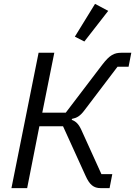

<svg xmlns="http://www.w3.org/2000/svg" viewBox="-20 -970 697 990"><path d="M538 -914 470 -950 366 -781 415 -756ZM39 0H120L183 -319H305L421 -64C442 -17 463 0 499 0H545L559 -72H503L400 -299C386 -330 372 -344 350 -352L351 -357C376 -362 393 -371 416 -402L586 -626H643L657 -698H607C569 -698 546 -687 507 -636L319 -389H198L260 -698H179Z"/></svg>

Font: LVC Sans
Style: Italic
Weight: 400
Italic angle: -11.31°
Designer: Mike Abbink, Paul van der Laan, Pieter van Rosmalen
Foundry: Bold Monday
Version: Version 3.0